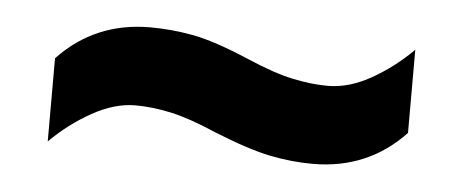

<svg xmlns="http://www.w3.org/2000/svg" viewBox="-28 -482 628 260"><g transform="rotate(5 286.0 -352.5)"><path d="M268 -301Q231 -317 205.5 -322.5Q180 -328 157 -328Q129 -328 98.5 -311Q68 -294 43 -269V-382Q93 -435 168 -435Q197 -435 226.5 -429.5Q256 -424 303 -404Q340 -388 366 -382.5Q392 -377 414 -377Q443 -377 473 -394Q503 -411 528 -436V-323Q478 -270 403 -270Q374 -270 344.5 -276Q315 -282 268 -301Z"/></g></svg>

Font: Noto Sans IKEA
Style: Bold
Weight: 600
Designer: Monotype Design Team
Foundry: Monotype Imaging Inc.
Version: Version 2.001